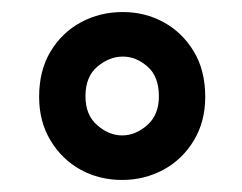

<svg xmlns="http://www.w3.org/2000/svg" viewBox="-20 -732 402 319"><path d="M183 -433Q145 -433 114 -450Q83 -467 64 -498.5Q45 -530 45 -571Q45 -615 64 -646.5Q83 -678 114.5 -695Q146 -712 184 -712Q221 -712 252 -695Q283 -678 302 -646.5Q321 -615 321 -571Q321 -530 302 -498.5Q283 -467 251.5 -450Q220 -433 183 -433ZM183 -507Q205 -507 224.5 -524Q244 -541 244 -572Q244 -605 225 -621.5Q206 -638 184 -638Q162 -638 142 -621.5Q122 -605 122 -572Q122 -541 141.5 -524Q161 -507 183 -507Z"/></svg>

Font: Host Grotesk Light Medium
Style: Regular
Weight: 500
Version: Version 1.003